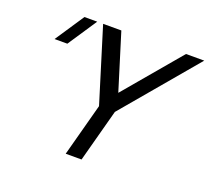

<svg xmlns="http://www.w3.org/2000/svg" viewBox="-123 -873 1115 1025"><g transform="rotate(20 435.0 -360.0)"><path d="M152.8 -555 262.5 -720H190L80.2 -555ZM345.5 0H435.5L515.8 -299.5L870.5 -720H767L498.1 -401.5L399.5 -720H296L425.8 -299.5Z"/></g></svg>

Font: Manrope
Style: MediumItalic
Weight: 500
Italic angle: -15°
Designer: Mikhail Sharanda
Foundry: Mikhail Sharanda
Version: Version 4.502;hotconv 1.0.109;makeotfexe 2.5.65596